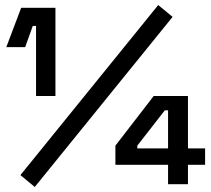

<svg xmlns="http://www.w3.org/2000/svg" viewBox="-20 -731 839 762"><path d="M123 -350V-628H110L80 -544H5L64 -700H200V-350ZM118 11 61 -36 608 -711 665 -664ZM647 0V-77H438V-153L590 -350H726V-142H794V-77H726V0ZM647 -142V-293H634L525 -153V-142Z"/></svg>

Font: Space Grotesk Frontify Medium
Style: Regular
Weight: 500
Designer: Florian Karsten
Version: Version 2.000